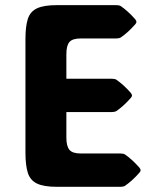

<svg xmlns="http://www.w3.org/2000/svg" viewBox="-20 -720 586 740"><path d="M198.7 0Q148.4 0 122.3 -12.7Q96.2 -25.4 87.2 -54.2Q78.1 -83 78.1 -130.9V-569.3Q78.1 -618.2 87.2 -646.7Q96.2 -675.3 122.3 -687.7Q148.4 -700.2 198.7 -700.2H428.2Q439.9 -700.2 445.8 -696.3Q458.5 -687.5 472.2 -675.3Q485.8 -663.1 501 -646Q505.9 -639.6 505.9 -635.7Q505.9 -631.3 501 -626Q485.8 -608.9 472.2 -596.7Q458.5 -584.5 445.8 -575.7Q439 -571.8 428.2 -571.8H291.5Q259.3 -571.8 247.6 -558.1Q235.8 -544.4 235.8 -511.2V-416.5H411.1Q422.9 -416.5 428.7 -412.6Q441.4 -403.8 455.1 -391.6Q468.8 -379.4 483.9 -362.3Q488.8 -356 488.8 -352.1Q488.8 -347.7 483.9 -342.3Q468.8 -325.2 455.1 -313Q441.4 -300.8 428.7 -292Q421.9 -288.1 411.1 -288.1H235.8V-189.5Q235.8 -156.7 247.6 -142.6Q259.3 -128.4 291.5 -128.4H444.3Q456.1 -128.4 461.9 -124.5Q474.6 -115.7 488.3 -103.5Q502 -91.3 517.1 -74.2Q522 -67.9 522 -64Q522 -59.6 517.1 -54.2Q502 -37.1 488.3 -24.9Q474.6 -12.7 461.9 -3.9Q455.1 0 444.3 0Z"/></svg>

Font: ADLaM Display
Style: Regular
Weight: 400
Designer: Mark Jamra, Neil Patel, Concept: Andrew Footit
Foundry: Microsoft
Version: Version 2.000; ttfautohint (v1.8.4.7-5d5b);gftools[0.9.28]